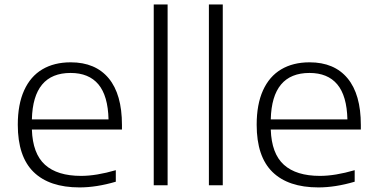

<svg xmlns="http://www.w3.org/2000/svg" viewBox="-20 -828 1682 858"><path d="M525 -249H122.5Q126 -141.5 181 -91.8Q236 -42 342.5 -42Q410 -42 497.5 -67.5V-16Q411 9.5 335.5 9.5Q200.5 9.5 130 -59.5Q59.5 -128.5 59.5 -270.5Q59.5 -361.5 87.8 -424Q116 -486.5 169 -518Q222 -549.5 296 -549.5Q406.5 -549.5 465.8 -478Q525 -406.5 525 -269.5ZM122.5 -294.5H465Q462.5 -400 419.8 -451Q377 -502 295.5 -502Q127.5 -502 122.5 -294.5Z M667 0V-808H729V0Z M913.5 0V-808H975.5V0Z M1592.5 -249H1190Q1193.5 -141.5 1248.5 -91.8Q1303.5 -42 1410 -42Q1477.5 -42 1565 -67.5V-16Q1478.5 9.5 1403 9.5Q1268 9.5 1197.5 -59.5Q1127 -128.5 1127 -270.5Q1127 -361.5 1155.2 -424Q1183.5 -486.5 1236.5 -518Q1289.5 -549.5 1363.5 -549.5Q1474 -549.5 1533.2 -478Q1592.5 -406.5 1592.5 -269.5ZM1190 -294.5H1532.5Q1530 -400 1487.2 -451Q1444.5 -502 1363 -502Q1195 -502 1190 -294.5Z"/></svg>

Font: Encode Sans Expanded Light
Style: Regular
Weight: 300
Width: 7
Designer: Multiple Designers
Foundry: Impallari Type
Version: Version 2.000